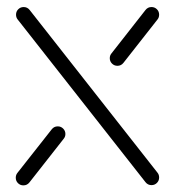

<svg xmlns="http://www.w3.org/2000/svg" viewBox="-20 -539 509 559"><path d="M148.1 -171.1Q157.4 -171.1 163.9 -164.6Q170.4 -158.1 170.4 -148.9Q170.4 -141.1 165.6 -135.2L65.6 -7.8Q58.9 0.7 48.1 0.7Q38.9 0.7 32.4 -5.7Q25.9 -12.2 25.9 -21.5Q25.9 -29.6 30.7 -35.6L130.7 -162.6Q137.4 -171.1 148.1 -171.1ZM26.7 -496.3Q26.7 -505.6 33.1 -512Q39.6 -518.5 48.9 -518.5Q59.6 -518.5 66.3 -510L438.5 -36.3Q443.3 -30.4 443.3 -22.2Q443.3 -13 436.9 -6.5Q430.4 0 421.1 0Q410.4 0 403.7 -8.5L31.5 -482.2Q26.7 -488.1 26.7 -496.3ZM421.1 -518.5Q430.4 -518.5 436.9 -512Q443.3 -505.6 443.3 -496.3Q443.3 -488.1 438.5 -482.2L339.3 -355.9Q332.6 -347.4 321.9 -347.4Q312.6 -347.4 306.1 -353.9Q299.6 -360.4 299.6 -369.6Q299.6 -377.4 304.4 -383.3L403.7 -510Q410.4 -518.5 421.1 -518.5Z"/></svg>

Font: 26F Galaxy Hebrew
Style: Regular
Weight: 400
Designer: C₂₉H₂₅N₃O₅
Version: Version 1.000